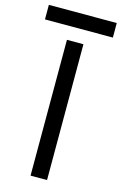

<svg xmlns="http://www.w3.org/2000/svg" viewBox="-180 -900 606 956"><g transform="rotate(15 123.0 -422.5)"><path d="M80 -700V0H165V-700ZM-52 -770H298V-845H-52Z"/></g></svg>

Font: Jost* Book
Style: Regular
Weight: 400
Version: Version 3.000